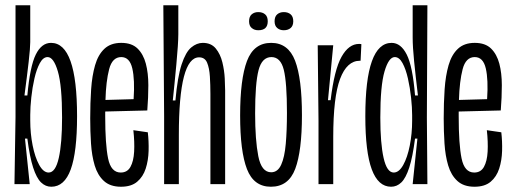

<svg xmlns="http://www.w3.org/2000/svg" viewBox="-20 -700 1950 730"><path d="M175 10Q153 10 136 -6.5Q119 -23 106 -63Q93 -103 84 -173H75L93 0H35L39 -256V-680H95V-540Q95 -518 89 -465Q83 -412 73 -337H84Q94 -448 116 -492.5Q138 -537 174 -537Q273 -537 273 -258Q273 -122 249 -56Q225 10 175 10ZM165 -44Q191 -44 203.5 -99.5Q216 -155 216 -253Q216 -374 200 -428.5Q184 -483 161 -483Q144 -483 131.5 -460Q119 -437 111 -402Q103 -367 99 -329.5Q95 -292 95 -263V-242Q95 -193 104 -147.5Q113 -102 129 -73Q145 -44 165 -44Z M440 10Q399 10 375 -12Q351 -34 340 -71Q329 -108 326 -154.5Q323 -201 323 -250Q323 -309 326.5 -360.5Q330 -412 341.5 -452Q353 -492 377 -514.5Q401 -537 441 -537Q481 -537 503 -515.5Q525 -494 534.5 -458Q544 -422 544 -376Q544 -330 540 -280L380 -276Q380 -268 380 -258Q380 -151 391 -97.5Q402 -44 439 -44Q464 -44 476 -65.5Q488 -87 490 -123.5Q492 -160 487 -205L542 -197Q546 -163 545 -126.5Q544 -90 534 -59Q524 -28 501.5 -9Q479 10 440 10ZM441 -483Q407 -483 395 -437Q383 -391 381 -320L488 -323Q493 -397 483 -440Q473 -483 441 -483Z M604 0V-258L601 -680H658V-570Q658 -553 656 -522.5Q654 -492 650.5 -455Q647 -418 643.5 -382Q640 -346 637 -318H647Q655 -408 670.5 -455Q686 -502 707 -519.5Q728 -537 751 -537Q783 -537 800.5 -515.5Q818 -494 825.5 -463Q833 -432 834.5 -402Q836 -372 836 -356V0H780V-343Q780 -377 778 -409Q776 -441 767.5 -461.5Q759 -482 737 -482Q660 -482 660 -187V0Z M1010 10Q945 10 919 -57Q893 -124 893 -261Q893 -399 919 -468Q945 -537 1011 -537Q1076 -537 1102 -469Q1128 -401 1128 -262Q1128 -126 1102.5 -58Q1077 10 1010 10ZM1011 -45Q1036 -45 1049 -73.5Q1062 -102 1066.5 -153Q1071 -204 1071 -271Q1071 -386 1059 -434.5Q1047 -483 1012 -483Q976 -483 963 -433Q950 -383 950 -269Q950 -168 962 -106.5Q974 -45 1011 -45ZM1059 -585Q1044 -585 1034 -593.5Q1024 -602 1024 -619Q1024 -637 1034 -645.5Q1044 -654 1059 -654Q1075 -654 1085 -645.5Q1095 -637 1095 -619Q1095 -602 1085 -593.5Q1075 -585 1059 -585ZM962 -585Q947 -585 937 -593.5Q927 -602 927 -619Q927 -637 937 -645.5Q947 -654 962 -654Q978 -654 988 -645.5Q998 -637 998 -619Q998 -585 962 -585Z M1191 0V-240L1188 -528H1247L1227 -319H1237Q1251 -435 1278.5 -484Q1306 -533 1345 -533Q1351 -533 1354 -532L1351 -469H1348Q1299 -469 1273 -400Q1247 -331 1247 -179V0Z M1467 10Q1418 10 1393.5 -56Q1369 -122 1369 -258Q1369 -537 1469 -537Q1504 -537 1526.5 -492.5Q1549 -448 1558 -337H1569Q1560 -412 1554.5 -467Q1549 -522 1549 -557V-680H1605L1603 -253L1605 0H1549L1567 -173H1558Q1549 -103 1536 -63Q1523 -23 1506 -6.5Q1489 10 1467 10ZM1477 -44Q1497 -44 1513 -72.5Q1529 -101 1538 -146.5Q1547 -192 1547 -241V-262Q1547 -291 1543 -328.5Q1539 -366 1531 -401.5Q1523 -437 1510.5 -460Q1498 -483 1481 -483Q1458 -483 1442 -428.5Q1426 -374 1426 -253Q1426 -155 1438.5 -99.5Q1451 -44 1477 -44Z M1784 10Q1743 10 1719 -12Q1695 -34 1684 -71Q1673 -108 1670 -154.5Q1667 -201 1667 -250Q1667 -309 1670.5 -360.5Q1674 -412 1685.5 -452Q1697 -492 1721 -514.5Q1745 -537 1785 -537Q1825 -537 1847 -515.5Q1869 -494 1878.5 -458Q1888 -422 1888 -376Q1888 -330 1884 -280L1724 -276Q1724 -268 1724 -258Q1724 -151 1735 -97.5Q1746 -44 1783 -44Q1808 -44 1820 -65.5Q1832 -87 1834 -123.5Q1836 -160 1831 -205L1886 -197Q1890 -163 1889 -126.5Q1888 -90 1878 -59Q1868 -28 1845.5 -9Q1823 10 1784 10ZM1785 -483Q1751 -483 1739 -437Q1727 -391 1725 -320L1832 -323Q1837 -397 1827 -440Q1817 -483 1785 -483Z"/></svg>

Font: Bricolage Grotesque 48pt Condensed ExtraLight
Style: Regular
Weight: 200
Width: 3
Designer: Mathieu Triay
Foundry: Atelier Triay
Version: Version 1.000; ttfautohint (v1.8.4.7-5d5b);gftools[0.9.32]